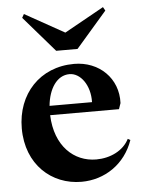

<svg xmlns="http://www.w3.org/2000/svg" viewBox="-54 -787 642 842"><g transform="rotate(-5 267.5 -365.5)"><path d="M271 12C373 12 464 -48 500 -152L489 -158C464 -108 406 -80 344 -80C246 -80 164 -154 159 -291H462L471 -317C476 -426 393 -506 283 -506C132 -506 30 -395 30 -244C30 -84 140 12 271 12ZM210 -570H304L440 -727L431 -743L257 -646L83 -743L74 -727ZM160 -332C167 -406 203 -463 259 -463C307 -463 349 -407 347 -332Z"/></g></svg>

Font: Sinistre
Style: Bold
Weight: 700
Designer: Jules Durand
Foundry: Collletttivo
Version: Version 69.420;Glyphs 3.2 (3217)